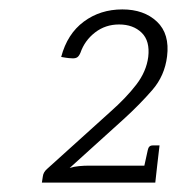

<svg xmlns="http://www.w3.org/2000/svg" viewBox="-20 -838 376 408"><path d="M69 -450 71 -463Q72 -472 80 -479L214 -600Q248 -630 269.5 -658Q291 -686 295 -717Q299 -751 281 -768.5Q263 -786 233 -786Q204 -786 182 -769Q160 -752 151 -726Q148 -719 144.5 -716.5Q141 -714 135 -714Q132 -714 126.5 -714.5Q121 -715 110 -717Q123 -766 158 -792Q193 -818 240 -818Q286 -818 313.5 -792Q341 -766 335 -718Q330 -677 303.5 -646.5Q277 -616 243 -585L128 -481Q137 -484 148 -485Q159 -486 168 -486H314L310 -450ZM285 -478 294 -519Q295 -524 297.5 -526.5Q300 -529 305 -529H319L314 -486Z"/></svg>

Font: Aleo Light
Style: Italic
Weight: 300
Italic angle: -7°
Designer: Alessio Laiso
Foundry: Alessio Laiso
Version: Version 2.001;gftools[0.9.29]